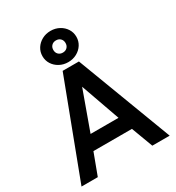

<svg xmlns="http://www.w3.org/2000/svg" viewBox="-222 -1093 1124 1226"><g transform="rotate(-30 340.0 -480.0)"><path d="M15 0 280 -700H400L665 0H537L478 -158H194L135 0ZM233 -262H439L337 -550ZM340 -730Q305 -730 276.5 -745.5Q248 -761 231.5 -787Q215 -813 215 -845Q215 -877 231.5 -903Q248 -929 276.5 -944.5Q305 -960 340 -960Q375 -960 403.5 -944.5Q432 -929 448.5 -903Q465 -877 465 -845Q465 -813 448.5 -787Q432 -761 403.5 -745.5Q375 -730 340 -730ZM340 -800Q360 -800 372.5 -812.5Q385 -825 385 -845Q385 -865 372.5 -877.5Q360 -890 340 -890Q320 -890 307.5 -877.5Q295 -865 295 -845Q295 -825 307.5 -812.5Q320 -800 340 -800Z"/></g></svg>

Font: Golos Text Medium
Style: Regular
Weight: 500
Designer: A.Korolkova, Vitaly Kuzmin
Foundry: ParaType Ltd
Version: Version 2.004